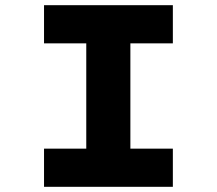

<svg xmlns="http://www.w3.org/2000/svg" viewBox="-20 -720 836 740"><path d="M149.7 0V-147.1H312.5V-552.9H149.7V-700H646.2V-552.9H482.5V-147.1H646.2V0Z"/></svg>

Font: Lexend Mega
Style: Regular
Weight: 400
Designer: Bonnie Shaver-Troup, Thomas Jockin
Foundry: Lexend
Version: Version 1.007